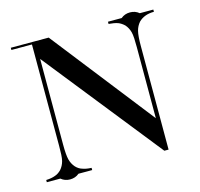

<svg xmlns="http://www.w3.org/2000/svg" viewBox="-102 -793 959 920"><g transform="rotate(-15 377.5 -333.5)"><path d="M574 -667Q593 -683 619 -683Q645 -683 664 -667H731V-656Q683 -656 655 -628Q640 -611 634 -588Q628 -564 628 -514V0H607L146 -579V-153Q146 -103 152 -79Q158 -56 173 -39Q187 -24 204 -19Q222 -12 249 -11V0H181Q162 16 136 16Q110 16 91 0H24V-11Q51 -12 69 -19Q85 -24 100 -39Q115 -56 121 -79Q124 -91 125 -109.5Q126 -128 126 -153V-656H24V-667H212L608 -161V-514Q608 -539 607 -557.5Q606 -576 603 -588Q597 -611 582 -628Q567 -642 551 -648Q533 -654 506 -656V-667H574Z"/></g></svg>

Font: Wachinanga
Style: Regular
Weight: 400
Designer: deFharo
Foundry: deFharo
Version: Wachinanga: Version 2.001 2013